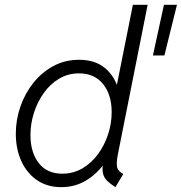

<svg xmlns="http://www.w3.org/2000/svg" viewBox="-20 -772 757 800"><path d="M460.9 7.8Q439.5 -5.9 426.3 -18.8Q413.1 -31.7 408.9 -50.3Q404.8 -68.8 410.2 -99.1L423.3 -81.1H391.1L420.4 -127.9L468.3 -368.2L457 -417.5H466.8L533.7 -752H595.2L471.7 -131.8Q465.3 -101.6 467 -81.1Q468.8 -60.5 493.7 -46.9ZM234.9 7.8Q177.2 7.8 134.8 -21Q92.3 -49.8 69.1 -100.3Q45.9 -150.9 45.9 -214.8Q45.9 -273.4 65.2 -328.6Q84.5 -383.8 119.6 -427.5Q154.8 -471.2 202.9 -497.1Q251 -522.9 309.1 -522.9Q368.7 -522.9 407.5 -495.8Q446.3 -468.8 465.8 -421.4Q485.4 -374 485.4 -314Q485.4 -255.4 467.8 -198.2Q450.2 -141.1 417.5 -94.5Q384.8 -47.9 338.6 -20Q292.5 7.8 234.9 7.8ZM239.7 -48.3Q285.6 -48.3 323.5 -70.6Q361.3 -92.8 388.4 -129.9Q415.5 -167 430.4 -212.4Q445.3 -257.8 445.3 -304.7Q445.3 -377.4 409.4 -421.9Q373.5 -466.3 309.6 -466.3Q263.7 -466.3 226.3 -444.1Q189 -421.9 162.4 -384.5Q135.7 -347.2 121.3 -301.5Q106.9 -255.9 106.9 -209Q106.9 -137.7 141.1 -93Q175.3 -48.3 239.7 -48.3ZM617.2 -541 663.1 -752H717.3L665 -541Z"/></svg>

Font: Reddit Sans Light
Style: Italic
Weight: 300
Italic angle: -11.25°
Designer: Stephen Hutchings
Version: Version 1.013